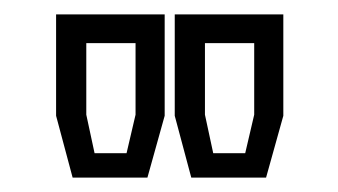

<svg xmlns="http://www.w3.org/2000/svg" viewBox="-20 -734 470 267"><path d="M81 -487 58 -573V-714H209V-573L185 -487ZM111.5 -521H156L168.5 -574.5V-674H100V-574.5ZM246 -487 223 -573V-714H374V-573L350 -487ZM276.5 -521H321L333.5 -574.5V-674H265V-574.5Z"/></svg>

Font: Tourney Expanded
Style: Regular
Weight: 400
Width: 7
Designer: Tyler Finck
Foundry: Etcetera Type Co
Version: Version 1.010; ttfautohint (v1.8.3)